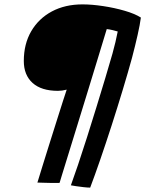

<svg xmlns="http://www.w3.org/2000/svg" viewBox="-20 -677 662 875"><path d="M391 178Q379.5 178 361.5 176Q343.5 174 326.8 171.5Q310 169 303 167.5Q316.5 130.5 335.8 73.5Q355 16.5 376.5 -51.2Q398 -119 419.5 -188.8Q441 -258.5 460 -321.8Q479 -385 492.5 -432.5Q500 -459.5 506 -484.8Q512 -510 516.5 -533.5Q508.5 -536 494.2 -539.5Q480 -543 466.5 -544.5Q447 -480.5 424 -404.8Q401 -329 377 -251.2Q353 -173.5 331 -101.8Q309 -30 291.2 27.2Q273.5 84.5 262.8 119.2Q252 154 251.5 156.5Q239 157 217.5 156.8Q196 156.5 176.5 155.8Q157 155 150.5 155Q159 126.5 174 78.5Q189 30.5 206.2 -24.5Q223.5 -79.5 239.8 -131Q256 -182.5 268 -219.8Q280 -257 284 -268.5Q263 -263 244 -263Q168.5 -263 128.5 -299Q88.5 -335 88.5 -399Q88.5 -476.5 122.2 -534.5Q156 -592.5 216.2 -624.8Q276.5 -657 356 -657Q399 -657 450.2 -649.2Q501.5 -641.5 548 -628Q594.5 -614.5 622 -597Q618 -565.5 607.2 -517.8Q596.5 -470 581.5 -413Q563.5 -347.5 539.5 -268Q515.5 -188.5 489 -106.2Q462.5 -24 437 50Q411.5 124 391 178Z"/></svg>

Font: Grandstander Medium
Style: Italic
Weight: 500
Italic angle: -15°
Designer: Tyler Finck
Foundry: Etcetera Type Co
Version: Version 1.200; ttfautohint (v1.8.3)